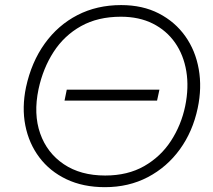

<svg xmlns="http://www.w3.org/2000/svg" viewBox="-20 -746 860 775"><path d="M403.5 9.5Q315.5 9.5 248.2 -22.5Q181 -54.5 138.8 -110.8Q96.5 -167 82.2 -239.8Q68 -312.5 85 -394Q107 -495.5 160.5 -570Q214 -644.5 292.5 -685Q371 -725.5 469 -725.5Q555.5 -725.5 621 -691.8Q686.5 -658 727.8 -600Q769 -542 782.2 -467Q795.5 -392 778 -309.5Q758 -215 706 -143.2Q654 -71.5 576.8 -31Q499.5 9.5 403.5 9.5ZM404.5 -37.5Q495.5 -37.5 562 -75.5Q628.5 -113.5 670 -177.2Q711.5 -241 727.5 -317.5Q743 -393 732 -458.8Q721 -524.5 686.5 -573.8Q652 -623 596.8 -650.8Q541.5 -678.5 468 -678.5Q375 -678.5 307 -640.5Q239 -602.5 196.2 -536.2Q153.5 -470 135.5 -386Q114.5 -286 142.2 -207.2Q170 -128.5 237.8 -83Q305.5 -37.5 404.5 -37.5ZM240.5 -340 249.5 -384H623.5L614 -340Z"/></svg>

Font: Commissioner ExtraLight
Style: Italic
Weight: 200
Italic angle: -12°
Designer: Kostas Bartsokas
Foundry: Kostas Bartsokas
Version: Version 1.000; ttfautohint (v1.8.3)